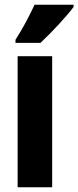

<svg xmlns="http://www.w3.org/2000/svg" viewBox="-20 -786 329 806"><path d="M289 -757V-766H125C104 -721 79 -672 45 -619V-606H150C198 -651 262 -720 289 -757ZM199 0V-550H54V0Z"/></svg>

Font: Noto Sans Myanmar ExtraCondensed ExtraBold
Style: Regular
Weight: 800
Width: 2
Designer: Monotype Design Team
Foundry: Monotype Imaging Inc.
Version: Version 2.107